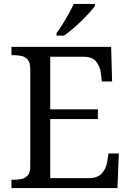

<svg xmlns="http://www.w3.org/2000/svg" viewBox="-20 -951 663 971"><path d="M38 0V-42H51Q73 -42 91.5 -46.5Q110 -51 121.5 -65.5Q133 -80 133 -109V-600Q133 -632 122 -647Q111 -662 92.5 -667Q74 -672 51 -672H38V-714H542L547 -539H495L490 -582Q486 -615 466.5 -639.5Q447 -664 402 -664H234V-398H475V-349H234V-50H427Q474 -50 495.5 -74.5Q517 -99 522 -132L529 -175H581L574 0ZM266 -784Q281 -803 297 -829Q313 -855 328 -882Q343 -909 353 -931H460V-921Q451 -908 433 -888Q415 -868 392.5 -846Q370 -824 347 -804.5Q324 -785 304 -771H266Z"/></svg>

Font: Noto Serif Tibetan
Style: Regular
Weight: 400
Designer: Monotype Design Team
Foundry: Monotype Imaging Inc.
Version: Version 2.103